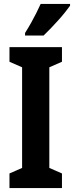

<svg xmlns="http://www.w3.org/2000/svg" viewBox="-20 -953 375 973"><path d="M294 0H28V-74L92 -102V-612L28 -640V-714H294V-640L230 -612V-102L294 -74ZM335 -924Q325 -910 309.5 -890.5Q294 -871 275 -850Q256 -829 237 -809Q218 -789 201 -773H107V-786Q124 -813 138 -838Q152 -863 164 -887Q176 -911 186 -933H335Z"/></svg>

Font: Noto Sans Display ExtraCondensed
Style: Regular
Weight: 400
Width: 2
Version: Version 2.003